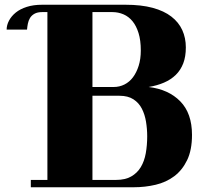

<svg xmlns="http://www.w3.org/2000/svg" viewBox="-20 -729 870 810"><path d="M110 61V30H180V-678H158Q138 -678 125.5 -671Q113 -664 106.5 -653Q100 -642 97.5 -629Q95 -616 94 -604H8Q8 -623 18 -642Q28 -661 46.5 -676Q65 -691 93 -700Q121 -709 158 -709H509Q576 -709 624 -696Q672 -683 703 -659Q734 -635 749 -602Q764 -569 764 -529Q764 -490 753 -461.5Q742 -433 721.5 -413Q701 -393 672 -380.5Q643 -368 607 -362Q691 -352 740.5 -301.5Q790 -251 790 -160Q790 -96 769.5 -53.5Q749 -11 715 14.5Q681 40 636.5 50.5Q592 61 544 61ZM460 -362Q484 -362 505 -372.5Q526 -383 541 -403Q556 -423 565 -451.5Q574 -480 574 -516Q574 -559 564.5 -589.5Q555 -620 539 -639.5Q523 -659 501 -668.5Q479 -678 454 -678H370V-362ZM470 30Q508 30 533.5 15.5Q559 1 574 -24Q589 -49 595 -82.5Q601 -116 601 -154Q601 -185 596 -215.5Q591 -246 578.5 -270.5Q566 -295 543 -310Q520 -325 484 -325H370V30Z"/></svg>

Font: Cafe24 ClassicType
Style: Regular
Weight: 400
Designer: Cafe24 thkim, hmlim, mnelim & 4IR
Foundry: Cafe24
Version: Version 1.000